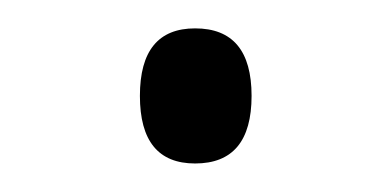

<svg xmlns="http://www.w3.org/2000/svg" viewBox="-20 -106 278 136"><path d="M79.1 -38.1Q79.1 -85.9 118.2 -85.9Q158.2 -85.9 158.2 -38.1Q158.2 9.8 118.2 9.8Q79.1 9.8 79.1 -38.1Z"/></svg>

Font: Zoram GWeb Light
Style: Regular
Weight: 300
Foundry: Ascender Corporation
Version: Version 1.000